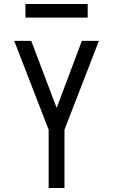

<svg xmlns="http://www.w3.org/2000/svg" viewBox="-20 -939 565 959"><path d="M223 0V-291L51 -735H136L263 -400L389 -735H474L302 -291V0ZM107 -851V-919H418V-851Z"/></svg>

Font: Iosevka Pride
Style: Regular
Weight: 400
Monospace: yes
Designer: Belleve Invis
Foundry: Belleve Invis
Version: Version 30.3.1; ttfautohint (v1.8.4)